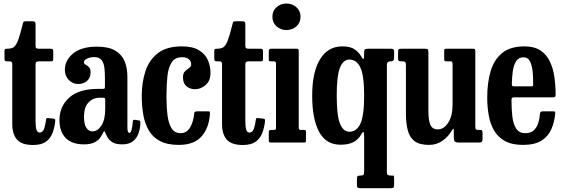

<svg xmlns="http://www.w3.org/2000/svg" viewBox="-20 -790 3121 1064"><path d="M286 -116Q282 -82.5 271 -53Q260 -23.5 234.8 -5Q209.5 13.5 163.5 13.5Q99.5 13.5 73.8 -17Q48 -47.5 48 -101V-432.5Q48 -442 45 -446Q42 -450 32.5 -450H22Q12 -450 8.5 -452.8Q5 -455.5 5 -465.5V-505Q5 -515.5 8 -517.8Q11 -520 21 -520Q42 -520 55 -528Q68 -536 79.2 -564.8Q90.5 -593.5 106 -656.5Q108 -665.5 110.2 -668.8Q112.5 -672 124.5 -672H163Q177 -672 177 -657V-537Q177 -526 181.2 -523Q185.5 -520 195.5 -520H260Q269 -520 272 -517Q275 -514 275 -504.5V-462.5Q275 -454 271.5 -452Q268 -450 259.5 -450H196.5Q187 -450 182 -447Q177 -444 177 -433.5V-121Q177 -89 181.8 -72.2Q186.5 -55.5 200 -55.5Q217.5 -55.5 224.8 -77.5Q232 -99.5 235.5 -127.5Q236.5 -136 241 -135.8Q245.5 -135.5 254 -135L277 -132.5Q284.5 -131.5 285.5 -127.8Q286.5 -124 286 -116Z M309.5 -124.5Q309.5 -199.5 363 -248.5Q416.5 -297.5 524.5 -297.5H548.5Q557.5 -297.5 559.5 -299.5Q561.5 -301.5 561.5 -310.5V-356.5Q561.5 -388 558.5 -414.5Q555.5 -441 542.8 -457.2Q530 -473.5 501.5 -473.5Q480 -473.5 462.5 -465.2Q445 -457 445 -445Q445 -437 454.2 -432Q463.5 -427 472.8 -418Q482 -409 482 -388.5Q482 -359.5 462.8 -342Q443.5 -324.5 413.5 -324.5Q383.5 -324.5 361.5 -346.5Q339.5 -368.5 339.5 -403.5Q339.5 -456 385.5 -493.8Q431.5 -531.5 517 -531.5Q582 -531.5 618.8 -509.5Q655.5 -487.5 670.8 -449.8Q686 -412 686 -364.5V-84.5Q686 -53.5 697 -53.5Q704.5 -53.5 709.5 -72.5Q714.5 -91.5 716 -117.5Q716.5 -127.5 728.5 -126L752.5 -122Q758.5 -121.5 758 -110Q757.5 -79.5 748 -52Q738.5 -24.5 716.8 -7.2Q695 10 658 10H657.5Q625 10 606.5 0Q588 -10 578.8 -24.8Q569.5 -39.5 564 -53Q561.5 -61.5 558.5 -62.8Q555.5 -64 550.5 -53Q545 -41.5 534.8 -26.5Q524.5 -11.5 503.2 -0.8Q482 10 444.5 10Q379 10 344.2 -25.2Q309.5 -60.5 309.5 -124.5ZM445.5 -144Q445.5 -99.5 459 -80.8Q472.5 -62 493 -62Q521 -62 542 -94.5Q563 -127 563 -185V-237Q563 -248.5 553.5 -248.5H532.5Q495.5 -248.5 470.5 -222.2Q445.5 -196 445.5 -144Z M765.5 -258.5Q765.5 -333.5 786.2 -396Q807 -458.5 855.5 -495.8Q904 -533 987.5 -533Q1047.5 -533 1082.2 -512Q1117 -491 1131.8 -457.2Q1146.5 -423.5 1146.5 -385.5Q1146.5 -342.5 1119.5 -319Q1092.5 -295.5 1061.5 -295.5Q1032.5 -295.5 1013.2 -312.2Q994 -329 994 -361Q994 -384.5 1005.5 -395.2Q1017 -406 1028.2 -413.5Q1039.5 -421 1039.5 -433.5Q1039.5 -451 1026.2 -462Q1013 -473 989.5 -473Q950 -473 931.5 -444.8Q913 -416.5 907.8 -368Q902.5 -319.5 902.5 -258.5Q902.5 -196.5 908.5 -150Q914.5 -103.5 931.5 -77.8Q948.5 -52 981 -52Q1015 -52 1033.8 -84.5Q1052.5 -117 1056.5 -162.5Q1057 -173 1073.5 -173H1132Q1141.5 -173 1142.5 -171.2Q1143.5 -169.5 1143.5 -162Q1139.5 -83 1097.8 -35Q1056 13 971 13Q907 13 866.5 -8.5Q826 -30 804.2 -67.8Q782.5 -105.5 774 -154.5Q765.5 -203.5 765.5 -258.5Z M1448.5 -116Q1444.5 -82.5 1433.5 -53Q1422.5 -23.5 1397.2 -5Q1372 13.5 1326 13.5Q1262 13.5 1236.2 -17Q1210.5 -47.5 1210.5 -101V-432.5Q1210.5 -442 1207.5 -446Q1204.5 -450 1195 -450H1184.5Q1174.5 -450 1171 -452.8Q1167.5 -455.5 1167.5 -465.5V-505Q1167.5 -515.5 1170.5 -517.8Q1173.5 -520 1183.5 -520Q1204.5 -520 1217.5 -528Q1230.5 -536 1241.8 -564.8Q1253 -593.5 1268.5 -656.5Q1270.5 -665.5 1272.8 -668.8Q1275 -672 1287 -672H1325.5Q1339.5 -672 1339.5 -657V-537Q1339.5 -526 1343.8 -523Q1348 -520 1358 -520H1422.5Q1431.5 -520 1434.5 -517Q1437.5 -514 1437.5 -504.5V-462.5Q1437.5 -454 1434 -452Q1430.5 -450 1422 -450H1359Q1349.5 -450 1344.5 -447Q1339.5 -444 1339.5 -433.5V-121Q1339.5 -89 1344.2 -72.2Q1349 -55.5 1362.5 -55.5Q1380 -55.5 1387.2 -77.5Q1394.5 -99.5 1398 -127.5Q1399 -136 1403.5 -135.8Q1408 -135.5 1416.5 -135L1439.5 -132.5Q1447 -131.5 1448 -127.8Q1449 -124 1448.5 -116Z M1489.5 -697Q1489.5 -729.5 1512.5 -750Q1535.5 -770.5 1567.5 -770.5Q1599.5 -770.5 1622.5 -750Q1645.5 -729.5 1645.5 -697Q1645.5 -664.5 1622.5 -644Q1599.5 -623.5 1567.5 -623.5Q1535.5 -623.5 1512.5 -644Q1489.5 -664.5 1489.5 -697ZM1498.5 -450H1481Q1473.5 -450 1471.5 -452Q1469.5 -454 1469.5 -461.5V-506.5Q1469.5 -520 1482.5 -520H1625Q1635.5 -520 1635.5 -509.5V-82Q1635.5 -70 1646 -70H1663Q1670.5 -70 1673 -68.5Q1675.5 -67 1675.5 -59.5V-13Q1675.5 -5 1673.5 -2.5Q1671.5 0 1663 0H1484Q1475.5 0 1472.5 -2Q1469.5 -4 1469.5 -12V-55Q1469.5 -65 1472.8 -67.5Q1476 -70 1485 -70H1497.5Q1505.5 -70 1507.5 -72.5Q1509.5 -75 1509.5 -83V-437.5Q1509.5 -450 1498.5 -450Z M2149 183H2159.5Q2162 183 2163 186.2Q2164 189.5 2164 200V234.5Q2164 247 2160 250Q2156 253 2143 253H1977.5Q1965 253 1961.5 249.2Q1958 245.5 1958 233V204Q1958 191 1960.8 187Q1963.5 183 1976 183H1976.5Q1992 183 1995 177.8Q1998 172.5 1998 156.5V-28.5Q1998 -58 1993.8 -58.5Q1989.5 -59 1983 -47Q1966.5 -17 1938.5 -2.5Q1910.5 12 1867 12Q1787 12 1748.5 -59.2Q1710 -130.5 1710 -260Q1710 -390 1753.5 -461.5Q1797 -533 1877 -533Q1922.5 -533 1946.5 -515.8Q1970.5 -498.5 1984.5 -473Q1990.5 -462 1994.2 -463.2Q1998 -464.5 1998 -492V-501Q1998 -514.5 2004 -517.2Q2010 -520 2023.5 -520H2144.5Q2155 -520 2159.5 -517.2Q2164 -514.5 2164 -503.5V-473Q2164 -459.5 2159 -454.8Q2154 -450 2148 -450H2141.5Q2135.5 -450 2129.8 -445.8Q2124 -441.5 2124 -428.5V163Q2124 176.5 2129.5 179.8Q2135 183 2149 183ZM1998 -260Q1998 -371 1977.2 -415.5Q1956.5 -460 1916 -460Q1882.5 -460 1864.2 -415.5Q1846 -371 1846 -260Q1846 -149 1864.2 -104.5Q1882.5 -60 1916 -60Q1956.5 -60 1977.2 -104.5Q1998 -149 1998 -260Z M2229.5 -161.5V-428Q2229.5 -442 2225.5 -446Q2221.5 -450 2210 -450H2202.5Q2192 -450 2189 -453.5Q2186 -457 2186 -468V-497.5Q2186 -513 2189 -516.5Q2192 -520 2207 -520H2336Q2347 -520 2350.5 -516Q2354 -512 2354 -502.5V-174.5Q2354 -123.5 2365 -98.2Q2376 -73 2406.5 -73Q2439.5 -73 2463.8 -110Q2488 -147 2488 -209V-432Q2488 -450 2480.5 -450H2453Q2445.5 -450 2443.5 -453.2Q2441.5 -456.5 2441.5 -469.5V-505.5Q2441.5 -515 2443.5 -517.5Q2445.5 -520 2455 -520H2597.5Q2609.5 -520 2611.8 -517.5Q2614 -515 2614 -502.5V-89.5Q2614 -76.5 2617.5 -73.2Q2621 -70 2631.5 -70H2640Q2649.5 -70 2651.8 -65.8Q2654 -61.5 2654 -48.5V-22Q2654 -9 2650 -4.5Q2646 0 2634 0H2523.5Q2508.5 0 2501.8 -4.8Q2495 -9.5 2495 -27.5V-53.5Q2495 -74.5 2493 -76.8Q2491 -79 2482 -64Q2466 -35 2433.5 -11Q2401 13 2358 13Q2304.5 13 2277 -8.2Q2249.5 -29.5 2239.5 -68.8Q2229.5 -108 2229.5 -161.5Z M2680 -250Q2680 -330 2698.5 -394Q2717 -458 2762 -495.5Q2807 -533 2886.5 -533Q2941 -533 2975 -510.2Q3009 -487.5 3027.2 -449.2Q3045.5 -411 3052.2 -363.5Q3059 -316 3059 -266.5Q3059 -256 3055.5 -253.2Q3052 -250.5 3041.5 -250.5H2829.5Q2820.5 -250.5 2817.5 -247.5Q2814.5 -244.5 2814.5 -236Q2814.5 -186.5 2819.2 -144.8Q2824 -103 2840.5 -77.5Q2857 -52 2891.5 -52Q2921 -52 2937.8 -67.5Q2954.5 -83 2962.5 -107.8Q2970.5 -132.5 2972.5 -161Q2973.5 -173 2987.5 -173H3045.5Q3054 -173 3055.8 -170.5Q3057.5 -168 3057 -162Q3052.5 -112.5 3034.8 -72.8Q3017 -33 2979.5 -10Q2942 13 2878 13Q2817.5 13 2778.8 -8.2Q2740 -29.5 2718.5 -66Q2697 -102.5 2688.5 -150Q2680 -197.5 2680 -250ZM2830.5 -311.5H2920.5Q2930.5 -311.5 2932.5 -313Q2934.5 -314.5 2934.5 -321Q2935 -352.5 2932.2 -387.8Q2929.5 -423 2918.2 -447.8Q2907 -472.5 2881 -472.5Q2854 -472.5 2840.2 -450.8Q2826.5 -429 2821.8 -395.2Q2817 -361.5 2816.5 -326Q2816.5 -317.5 2818.2 -314.5Q2820 -311.5 2830.5 -311.5Z"/></svg>

Font: Besley* Condensed Semi
Style: Regular
Weight: 600
Width: 3
Designer: Owen Earl
Foundry: indestructible type*
Version: Version 3.000; ttfautohint (v1.8.3)